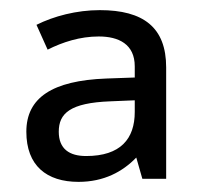

<svg xmlns="http://www.w3.org/2000/svg" viewBox="-20 -742 397 379"><path d="M177 -722C131 -722 86 -710 52 -693L74 -644C104 -659 138 -670 175 -670C214 -670 246 -655 246 -611V-589L190 -587C83 -583 32 -549 32 -482C32 -415 72 -383 135 -383C185 -383 222 -403 249 -431L261 -389H308V-609C308 -688 263 -722 177 -722ZM198 -542 246 -544V-521C246 -468 218 -434 150 -434C117 -434 96 -448 96 -482C96 -518 118 -539 198 -542Z"/></svg>

Font: Noto Sans Mahajani
Style: Regular
Weight: 400
Designer: Monotype Design Team
Foundry: Monotype Imaging Inc.
Version: Version 2.003